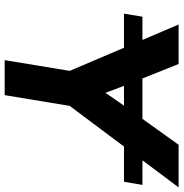

<svg xmlns="http://www.w3.org/2000/svg" viewBox="-2 -766 768 803"><g transform="rotate(90 381.5 -364.0)"><path d="M752.9 -576.2 739.7 -499H592.3L422.4 -272L377.4 0H231L275.9 -272L179.2 -499H36.6L49.3 -576.2H146.5L82 -727.5H247.1L307.6 -576.2H476.6L585 -727.5H763.2L649.9 -576.2ZM421.4 -499H338.4Q346.2 -479.5 353.3 -460.2Q360.4 -440.9 367.7 -421.4Q380.9 -440.9 394.3 -460.2Q407.7 -479.5 421.4 -499Z"/></g></svg>

Font: Inter Display
Style: Bold Italic
Weight: 700
Italic angle: -9.39999°
Designer: Rasmus Andersson
Foundry: rsms
Version: Version 4.000;git-a52131595